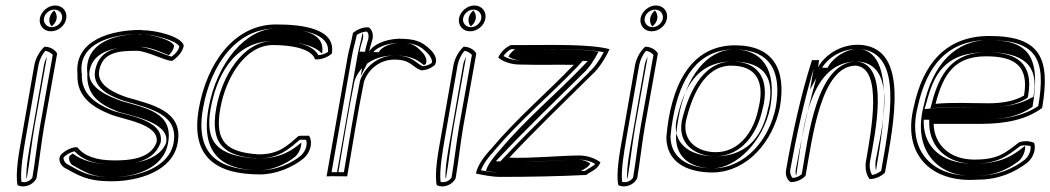

<svg xmlns="http://www.w3.org/2000/svg" viewBox="-20 -630 3824 699"><path d="M125 -563C121 -538 139 -516 165 -516C192 -516 217 -537 221 -562C226 -588 208 -610 181 -610C155 -610 130 -589 125 -563ZM59 -130C49 -75 35 2 44 44C70 57 104 41 113 18C123 -41 131 -116 141 -172L188 -435C182 -448 163 -460 142 -460C126 -446 110 -420 105 -393ZM140 -563C143 -581 160 -595 178 -595C197 -595 209 -579 206 -562C203 -546 187 -531 168 -531C150 -531 137 -547 140 -563ZM74 -130 120 -393C124 -413 134 -433 145 -445C158 -443 167 -436 172 -430L126 -172C116 -116 108 -42 98 16C92 27 74 37 58 32C53 -8 65 -78 74 -130ZM160 -563C158 -551 162 -540 168 -534C176 -540 184 -550 186 -562C188 -575 183 -586 177 -592C170 -586 162 -575 160 -563ZM94 -130C86 -84 74 -22 76 20C76 19 78 18 78 17C88 -41 96 -116 106 -172L151 -424C146 -414 142 -404 140 -393Z M202 -67C192 -55 195 -35 212 -21C266 9 297 30 386 30C483 30 609 -6 627 -110C648 -227 533 -249 441 -276C406 -288 331 -317 341 -372C353 -442 415 -445 479 -445C514 -445 594 -403 608 -409C627 -422 645 -441 649 -464C641 -497 549 -520 498 -520L493 -521C386 -521 250 -485 262 -360C258 -278 317 -240 381 -214C429 -194 562 -179 550 -112C528 -50 447 -46 397 -46C329 -46 287 -62 261 -94C243 -95 219 -84 202 -67ZM212 -58C225 -70 242 -78 252 -79C282 -46 327 -31 394 -31C441 -31 536 -32 564 -109L565 -111V-112C580 -197 427 -212 388 -228C325 -254 274 -289 278 -362V-363L277 -364C276 -376 276 -388 278 -398C291 -477 394 -506 489 -506L494 -505H495C542 -505 622 -482 633 -461C630 -447 619 -434 605 -424C584 -428 519 -460 482 -460C421 -460 341 -458 326 -372C314 -302 401 -273 434 -262C531 -234 630 -213 612 -110C596 -21 485 15 388 15C302 15 276 -4 222 -34C209 -46 211 -56 212 -58ZM234 -63C229 -57 231 -41 242 -30C296 0 317 15 388 15C461 15 575 -11 592 -110C612 -221 512 -236 419 -263V-264H418C381 -277 295 -310 306 -372C320 -449 407 -460 482 -460C530 -460 567 -439 595 -429C604 -438 612 -450 614 -463C606 -486 530 -505 495 -505H487L483 -506C407 -504 303 -481 297 -385C297 -378 297 -370 298 -362V-361C294 -282 346 -249 406 -225C441 -211 599 -189 585 -112V-111C559 -40 452 -31 394 -31C326 -31 277 -46 245 -71C242 -69 238 -67 234 -63Z M704 -235C671 -50 777 5 927 5C984 5 1047 -21 1086 -54C1116 -81 1117 -119 1105 -136C1090 -135 1081 -137 1067 -135C1025 -99 996 -68 921 -68C806 -76 760 -112 782 -235C802 -347 872 -466 974 -466C1038 -466 1114 -454 1127 -414C1151 -412 1175 -423 1188 -435C1204 -526 1081 -541 985 -541C831 -541 733 -398 704 -235ZM719 -235C747 -395 841 -526 983 -526C1081 -526 1181 -508 1174 -441C1164 -434 1151 -430 1139 -429C1115 -474 1037 -481 977 -481C861 -481 787 -348 767 -235C744 -104 798 -61 917 -53H918C996 -53 1032 -88 1071 -121C1079 -122 1084 -121 1094 -121C1100 -107 1095 -82 1076 -64C1040 -34 983 -10 930 -10C784 -10 688 -60 719 -235ZM739 -235C706 -50 812 -10 930 -10C963 -10 1018 -29 1055 -60C1070 -74 1077 -94 1077 -111C1046 -85 1005 -53 918 -53H915H912C771 -63 725 -112 747 -235C766 -340 824 -481 977 -481C1039 -481 1119 -471 1151 -436L1153 -438C1164 -517 1068 -526 983 -526C877 -526 769 -404 739 -235Z M1169 12C1195 11 1218 12 1244 12C1264 -103 1282 -220 1305 -332C1319 -376 1362 -413 1415 -413C1477 -413 1478 -387 1513 -374C1531 -374 1548 -381 1563 -393C1575 -414 1561 -435 1549 -447C1516 -481 1488 -489 1430 -489C1383 -487 1338 -468 1324 -442C1326 -454 1330 -467 1334 -480C1342 -502 1335 -522 1323 -530C1301 -533 1278 -521 1265 -510C1260 -480 1251 -452 1246 -425ZM1187 -3 1261 -425C1265 -449 1273 -475 1279 -503C1289 -510 1304 -515 1316 -515C1322 -509 1324 -496 1319 -482C1315 -468 1311 -455 1309 -442L1293 -353L1337 -437C1345 -453 1383 -472 1428 -474C1485 -474 1506 -468 1537 -436C1548 -425 1555 -410 1552 -401C1542 -393 1530 -390 1519 -389C1493 -400 1482 -428 1417 -428C1356 -428 1306 -385 1290 -334V-333V-332C1268 -224 1251 -113 1232 -3ZM1207 -3H1212C1231 -112 1248 -225 1270 -332V-333C1283 -375 1325 -428 1417 -428C1488 -428 1509 -403 1523 -393C1525 -394 1528 -395 1530 -397C1537 -412 1527 -430 1517 -440C1487 -472 1473 -474 1430 -474C1404 -472 1370 -461 1359 -440L1289 -442C1291 -454 1295 -467 1299 -481C1303 -491 1303 -500 1301 -508C1300 -508 1300 -508 1299 -507C1294 -478 1285 -450 1281 -425Z M1651 -563C1647 -538 1665 -516 1691 -516C1718 -516 1743 -537 1747 -562C1752 -588 1734 -610 1707 -610C1681 -610 1656 -589 1651 -563ZM1585 -130C1575 -75 1561 2 1570 44C1596 57 1630 41 1639 18C1649 -41 1657 -116 1667 -172L1714 -435C1708 -448 1689 -460 1668 -460C1652 -446 1636 -420 1631 -393ZM1666 -563C1669 -581 1686 -595 1704 -595C1723 -595 1735 -579 1732 -562C1729 -546 1713 -531 1694 -531C1676 -531 1663 -547 1666 -563ZM1600 -130 1646 -393C1650 -413 1660 -433 1671 -445C1684 -443 1693 -436 1698 -430L1652 -172C1642 -116 1634 -42 1624 16C1618 27 1600 37 1584 32C1579 -8 1591 -78 1600 -130ZM1686 -563C1684 -551 1688 -540 1694 -534C1702 -540 1710 -550 1712 -562C1714 -575 1709 -586 1703 -592C1696 -586 1688 -575 1686 -563ZM1620 -130C1612 -84 1600 -22 1602 20C1602 19 1604 18 1604 17C1614 -41 1622 -116 1632 -172L1677 -424C1672 -414 1668 -404 1666 -393Z M1713 2C1739 7 1771 14 1801 14C1906 14 2012 12 2114 7C2134 -8 2155 -12 2166 -39C2149 -52 2121 -64 2088 -64C2007 -63 1919 -53 1834 -56C1931 -159 2034 -258 2134 -357C2161 -380 2186 -422 2199 -451C2129 -470 1990 -466 1896 -466H1840C1821 -458 1802 -440 1794 -420C1811 -406 1840 -395 1873 -395C1937 -393 2004 -395 2069 -394C1968 -289 1864 -202 1769 -89C1743 -62 1717 -26 1713 2ZM1731 -10C1739 -32 1758 -59 1779 -80V-81C1873 -192 1978 -279 2080 -385L2102 -409H2072C2006 -410 1939 -408 1875 -410C1850 -410 1828 -417 1813 -426C1820 -437 1831 -446 1841 -451H1894C1982 -451 2108 -454 2178 -440C2164 -413 2144 -384 2125 -368V-367C2025 -268 1920 -168 1823 -65L1801 -42L1830 -41C1916 -38 2006 -48 2086 -49C2110 -49 2133 -42 2147 -33C2139 -24 2126 -19 2110 -8C2008 -3 1906 -1 1803 -1C1780 -1 1754 -6 1731 -10ZM1749 -8C1769 -4 1790 -1 1803 -1C1901 -1 1998 -3 2094 -7C2112 -18 2121 -20 2129 -35C2116 -44 2098 -49 2086 -49C2012 -48 1921 -38 1828 -41L1785 -43L1802 -61C1899 -164 2002 -263 2102 -362L2103 -363C2124 -381 2145 -414 2159 -442C2096 -453 1980 -451 1894 -451H1856C1847 -445 1837 -436 1831 -424C1844 -415 1862 -410 1875 -410H1876H1878C1939 -408 2006 -410 2073 -409L2120 -408L2102 -389C2000 -283 1896 -198 1801 -85C1779 -61 1756 -32 1749 -8Z M2312 -563C2308 -538 2326 -516 2352 -516C2379 -516 2404 -537 2408 -562C2413 -588 2395 -610 2368 -610C2342 -610 2317 -589 2312 -563ZM2246 -130C2236 -75 2222 2 2231 44C2257 57 2291 41 2300 18C2310 -41 2318 -116 2328 -172L2375 -435C2369 -448 2350 -460 2329 -460C2313 -446 2297 -420 2292 -393ZM2327 -563C2330 -581 2347 -595 2365 -595C2384 -595 2396 -579 2393 -562C2390 -546 2374 -531 2355 -531C2337 -531 2324 -547 2327 -563ZM2261 -130 2307 -393C2311 -413 2321 -433 2332 -445C2345 -443 2354 -436 2359 -430L2313 -172C2303 -116 2295 -42 2285 16C2279 27 2261 37 2245 32C2240 -8 2252 -78 2261 -130ZM2347 -563C2345 -551 2349 -540 2355 -534C2363 -540 2371 -550 2373 -562C2375 -575 2370 -586 2364 -592C2357 -586 2349 -575 2347 -563ZM2281 -130C2273 -84 2261 -22 2263 20C2263 19 2265 18 2265 17C2275 -41 2283 -116 2293 -172L2338 -424C2333 -414 2329 -404 2327 -393Z M2406 -131C2406 -44 2474 -2 2576 -2C2703 -5 2794 -117 2819 -238C2844 -379 2794 -465 2656 -465C2488 -465 2421 -308 2406 -131ZM2430 -200C2456 -345 2520 -450 2653 -450C2782 -450 2828 -373 2804 -238C2780 -122 2695 -20 2579 -17C2481 -17 2422 -57 2421 -133C2423 -157 2426 -178 2430 -200ZM2442 -188C2461 -270 2495 -406 2645 -406C2773 -406 2795 -336 2781 -255C2780 -248 2778 -242 2776 -234C2760 -155 2715 -61 2584 -61C2485 -61 2429 -113 2442 -188ZM2450 -200C2446 -178 2443 -156 2441 -132C2441 -47 2506 -17 2578 -17C2661 -20 2758 -114 2784 -238C2810 -383 2749 -450 2653 -450C2555 -450 2477 -353 2450 -200ZM2462 -188C2447 -103 2515 -61 2584 -61C2680 -61 2738 -145 2756 -233C2758 -241 2760 -247 2761 -254C2777 -344 2741 -406 2645 -406C2532 -406 2483 -278 2462 -189ZM2477 -188C2498 -279 2544 -391 2642 -391C2736 -391 2765 -330 2741 -234C2724 -149 2670 -76 2586 -76C2522 -76 2464 -114 2477 -188Z M2842 -12C2838 8 2846 26 2859 33C2881 33 2903 22 2913 9C2938 -131 2969 -391 3096 -391C3195 -382 3152 -154 3133 -45C3128 -18 3134 8 3146 22C3168 22 3190 11 3202 -2C3236 -194 3287 -445 3121 -466C3047 -474 2984 -432 2958 -385L2962 -411H2936C2897 -289 2865 -145 2842 -12ZM2857 -12C2879 -134 2908 -266 2942 -379L2929 -304L2971 -380C2993 -420 3050 -458 3117 -451C3265 -432 3223 -204 3188 -8C3179 -1 3166 6 3155 7C3147 -6 3144 -25 3148 -45C3166 -146 3220 -395 3100 -406H3099C2951 -406 2922 -125 2899 4C2891 11 2879 17 2866 18C2860 13 2855 1 2857 -12ZM2877 -12C2876 -5 2876 2 2878 8C2878 8 2879 8 2879 7C2901 -120 2913 -406 3099 -406H3103H3106C3256 -392 3185 -144 3168 -45C3166 -32 3167 -20 3169 -9C3204 -207 3231 -436 3110 -452C3080 -455 3030 -437 2999 -394C2996 -390 2995 -387 2993 -383L2960 -384L2959 -370C2926 -258 2898 -130 2877 -12Z M3307 -242C3264 -72 3365 37 3540 24C3615 24 3673 -2 3719 -37C3744 -57 3752 -89 3745 -110C3728 -117 3710 -118 3690 -112C3640 -73 3614 -49 3527 -49C3439 -49 3381 -102 3379 -179H3548C3643 -179 3717 -195 3774 -237C3806 -421 3765 -499 3582 -499C3423 -499 3340 -397 3307 -242ZM3321 -241C3354 -392 3430 -484 3579 -484C3752 -484 3790 -417 3760 -244C3708 -209 3640 -194 3550 -194H3363V-176C3366 -92 3430 -34 3524 -34C3613 -34 3647 -62 3695 -99C3709 -102 3721 -101 3732 -98C3734 -82 3726 -61 3710 -48C3666 -15 3613 9 3542 9H3541C3523 10 3506 10 3490 9C3356 -1 3285 -97 3321 -241ZM3342 -242C3302 -81 3396 9 3511 10C3519 10 3527 10 3536 9H3539H3542C3595 9 3643 -9 3688 -43C3704 -56 3714 -81 3712 -99C3669 -65 3628 -34 3524 -34C3400 -34 3346 -102 3343 -178V-194H3550C3632 -194 3688 -206 3739 -241C3771 -426 3723 -484 3579 -484C3463 -484 3376 -402 3342 -242ZM3346 -233 3352 -253C3379 -356 3416 -440 3573 -440C3709 -440 3762 -390 3743 -282L3742 -277L3735 -274C3695 -251 3639 -239 3576 -239C3510 -239 3444 -242 3392 -237ZM3367 -235 3385 -237C3444 -243 3512 -239 3576 -239C3631 -239 3676 -248 3713 -269L3721 -274L3723 -282C3744 -399 3681 -440 3573 -440C3448 -440 3400 -363 3372 -253ZM3386 -252C3414 -360 3455 -425 3570 -425C3674 -425 3727 -390 3708 -282C3675 -263 3632 -254 3579 -254C3516 -254 3447 -258 3386 -252Z"/></svg>

Font: Snowfall
Style: EcoObl
Weight: 400
Designer: Jasper
Foundry: Cannot Into Space Fonts
Version: Version 0.9